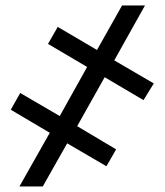

<svg xmlns="http://www.w3.org/2000/svg" viewBox="-20 -675 596 695"><path d="M50.3 0 160.2 -194.3 19 -277.8 53.2 -338.4 196.3 -254.9 295.4 -432.6 153.8 -516.1 189 -577.6 331.1 -494.1 421.9 -655.3H504.9L393.6 -456.5L536.6 -373L499.5 -312.5L358.9 -395.5L259.3 -218.3L400.4 -134.3L365.2 -73.2L223.1 -156.2L134.8 0Z"/></svg>

Font: Roboto Slab LO
Style: Regular
Weight: 400
Designer: Google
Version: Version 2.000